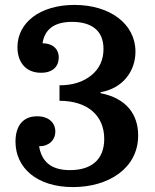

<svg xmlns="http://www.w3.org/2000/svg" viewBox="-20 -751 630 781"><path d="M531 -541C531 -654 427 -731 283 -731C144 -731 51 -660 51 -559C51 -500 83 -455 147 -455C198 -455 219 -484 219 -517C219 -552 194 -575 153 -575C162 -633 202 -662 273 -662C352 -662 401 -627 401 -552C401 -508 385 -472 352 -445C319 -418 276 -404 222 -404V-341C335 -341 404 -282 404 -186C404 -102 352 -59 265 -59C189 -59 150 -92 139 -156C179 -156 205 -181 205 -216C205 -251 179 -278 131 -278C71 -278 43 -236 43 -175C43 -69 129 10 277 10C421 10 542 -66 542 -200C542 -284 496 -351 389 -372V-376C478 -391 531 -460 531 -541Z"/></svg>

Font: Domine
Style: Bold
Weight: 700
Designer: Pablo Impallari, Rodrigo Fuenzalida, Brenda Gallo
Foundry: Pablo Impallari, Rodrigo Fuenzalida, Brenda Gallo
Version: Version 2.000